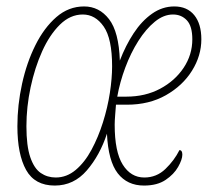

<svg xmlns="http://www.w3.org/2000/svg" viewBox="-20 -566 664 596"><path d="M150 10Q88 10 61 -38.5Q34 -87 34 -174Q34 -240 48.5 -306Q63 -372 90 -426Q117 -480 155 -513Q193 -546 241 -546Q288 -546 318.5 -506.5Q349 -467 352 -378Q370 -425 395 -463Q420 -501 452 -523.5Q484 -546 521 -546Q561 -546 583 -519Q605 -492 605 -444Q605 -393 576 -346.5Q547 -300 495 -270.5Q443 -241 374 -241H340Q339 -228 337.5 -209Q336 -190 336 -179Q336 -95 361 -55Q386 -15 428 -15Q466 -15 493.5 -41.5Q521 -68 537 -100Q546 -100 546 -86Q546 -71 533 -48Q520 -25 494 -7.5Q468 10 427 10Q375 10 345.5 -28Q316 -66 312 -151Q290 -84 249.5 -37Q209 10 150 10ZM153 -15Q187 -15 215 -38.5Q243 -62 264 -101Q285 -140 299.5 -186Q314 -232 321 -277.5Q328 -323 328 -360Q328 -446 302 -483.5Q276 -521 237 -521Q198 -521 166 -489.5Q134 -458 111 -407Q88 -356 75 -295Q62 -234 62 -174Q62 -113 74 -78Q86 -43 106.5 -29Q127 -15 153 -15ZM372 -266Q431 -266 477 -290.5Q523 -315 550 -355.5Q577 -396 577 -444Q577 -485 560 -503Q543 -521 517 -521Q488 -521 460.5 -498.5Q433 -476 409.5 -439Q386 -402 369 -356.5Q352 -311 344 -266Z"/></svg>

Font: Noto Serif ExtraCondensed Thin
Style: Italic
Weight: 100
Width: 2
Italic angle: -12°
Designer: Monotype Design Team
Foundry: Monotype Imaging Inc.
Version: Version 2.013